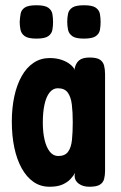

<svg xmlns="http://www.w3.org/2000/svg" viewBox="-20 -703 462 731"><path d="M320 8Q296 8 280 -3.5Q264 -15 264 -34L266 -45Q260 -34 248.5 -21.5Q237 -9 218 -0.5Q199 8 169 8Q134 8 107.5 -10.5Q81 -29 62.5 -62.5Q44 -96 34.5 -141Q25 -186 25 -240Q25 -292 34.5 -336Q44 -380 62.5 -413Q81 -446 108 -464Q135 -482 169 -482Q194 -482 213.5 -475.5Q233 -469 246.5 -458.5Q260 -448 266 -435L264 -441Q268 -462 281 -473Q294 -484 321 -484Q349 -484 361 -475.5Q373 -467 376.5 -452.5Q380 -438 380 -421V-52Q380 -36 376.5 -22Q373 -8 360.5 0Q348 8 320 8ZM202 -109Q227 -109 239 -125Q251 -141 254 -170.5Q257 -200 257 -238Q257 -276 253.5 -305Q250 -334 238 -350.5Q226 -367 200 -367Q182 -367 169 -351Q156 -335 149.5 -305.5Q143 -276 143 -237Q143 -198 150 -169.5Q157 -141 170 -125Q183 -109 202 -109ZM299 -556Q268 -556 255 -565.5Q242 -575 239 -590Q236 -605 236 -620Q236 -636 239 -650.5Q242 -665 255 -674Q268 -683 300 -683Q332 -683 345 -673.5Q358 -664 360.5 -649.5Q363 -635 363 -619Q363 -604 360.5 -589.5Q358 -575 345 -565.5Q332 -556 299 -556ZM119 -556Q87 -556 74 -565.5Q61 -575 58 -590Q55 -605 55 -620Q56 -636 58.5 -650.5Q61 -665 74 -674Q87 -683 119 -683Q151 -683 164 -673.5Q177 -664 179.5 -649.5Q182 -635 182 -619Q182 -604 179.5 -589.5Q177 -575 164 -565.5Q151 -556 119 -556Z"/></svg>

Font: Fredoka Condensed Medium
Style: Regular
Weight: 500
Width: 3
Designer: Ben Nathan
Foundry: Milena B. Brandão, Ben Nathan
Version: Version 2.001